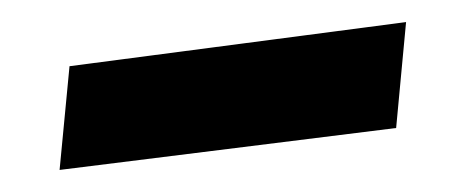

<svg xmlns="http://www.w3.org/2000/svg" viewBox="-20 -307 419 174"><path d="M34 -153 43 -247 348 -287 339 -191Z"/></svg>

Font: EauTest
Style: Bold Italic
Weight: 700
Italic angle: -12°
Designer: Christian Thalmann (Catharsis Fonts)
Version: Version 0.001;PS 000.001;hotconv 1.0.88;makeotf.lib2.5.64775